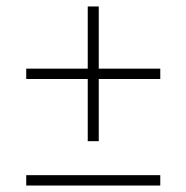

<svg xmlns="http://www.w3.org/2000/svg" viewBox="-20 -573 576 593"><path d="M61 -329V-361H475V-329ZM251 -137V-553H285V-137ZM61 0V-32H475V0Z"/></svg>

Font: Montagu Slab 144pt ExtraLight
Style: Regular
Weight: 250
Version: Version 1.000